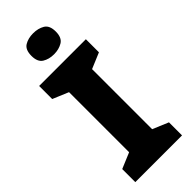

<svg xmlns="http://www.w3.org/2000/svg" viewBox="-297 -970 1008 1008"><g transform="rotate(-45 206.5 -466.0)"><path d="M380 0H33V-97L121 -134V-580L33 -617V-714H380V-617L292 -580V-134L380 -97ZM206 -932Q243 -932 270 -916Q297 -900 297 -854Q297 -809 270 -792.5Q243 -776 206 -776Q169 -776 142.5 -792.5Q116 -809 116 -854Q116 -900 142.5 -916Q169 -932 206 -932Z"/></g></svg>

Font: Noto Sans Gujarati UI ExtraBold
Style: Regular
Weight: 800
Designer: Jelle Bosma - Monotype Design Team, Universal Thirst
Foundry: Monotype Imaging Inc.
Version: Version 2.106; ttfautohint (v1.8.4.7-5d5b)